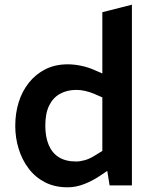

<svg xmlns="http://www.w3.org/2000/svg" viewBox="-20 -790 652 818"><path d="M268 8Q213 8 171.5 -13.5Q130 -35 102 -72Q74 -109 59.5 -156Q45 -203 45 -254Q45 -307 59.5 -354Q74 -401 103 -437.5Q132 -474 173.5 -495Q215 -516 269 -516Q296 -516 327 -509.5Q358 -503 386 -490L416 -477V-738L542 -770V0H447L437 -62L406 -41Q373 -19 338 -5.5Q303 8 268 8ZM173 -255Q173 -207 187.5 -172.5Q202 -138 231 -120Q260 -102 304 -102Q321 -102 341 -107.5Q361 -113 382 -126L416 -147V-375L382 -390Q363 -398 343.5 -402.5Q324 -407 305 -407Q266 -407 236 -390.5Q206 -374 189.5 -340.5Q173 -307 173 -255Z"/></svg>

Font: REM Medium
Style: Regular
Weight: 500
Designer: Octavio Pardo
Foundry: Ashler Design
Version: Version 1.005;gftools[0.9.28]